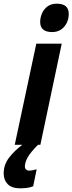

<svg xmlns="http://www.w3.org/2000/svg" viewBox="-89 -786 393 1042"><path d="M194 -612Q129 -612 129 -667Q129 -690 138.5 -712.5Q148 -735 168 -750.5Q188 -766 219 -766Q284 -766 284 -711Q284 -669 259 -640.5Q234 -612 194 -612ZM-9 0 108 -549H246L130 0ZM20 236Q-25 236 -47 213.5Q-69 191 -69 155Q-69 108 -40 70Q-11 32 32 0H117Q79 38 63 65Q47 92 46 117Q46 128 52.5 134Q59 140 68 140Q76 140 87 138Q98 136 110 133L91 225Q73 232 55.5 234Q38 236 20 236Z"/></svg>

Font: Noto Sans ExtraCondensed ExtraBold
Style: Italic
Weight: 800
Width: 2
Italic angle: -12°
Designer: Monotype Design Team
Foundry: Monotype Imaging Inc.
Version: Version 2.013; ttfautohint (v1.8.4.7-5d5b)